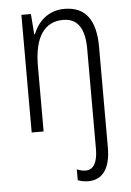

<svg xmlns="http://www.w3.org/2000/svg" viewBox="-55 -583 591 865"><g transform="rotate(-5 240.5 -150.5)"><path d="M309 241C375 241 410 190 410 98V-358C410 -480 364 -542 269 -542C195 -542 149 -495 127 -440H124L117 -532H74V0H128V-295C128 -432 178 -493 259 -493C322 -493 356 -450 356 -353V98C356 160 337 192 302 192C289 192 276 189 262 183V232C275 237 290 241 309 241Z"/></g></svg>

Font: Noto Sans Armenian Condensed Light
Style: Regular
Weight: 300
Width: 3
Designer: Monotype Design Team
Foundry: Monotype Imaging Inc.
Version: Version 2.008